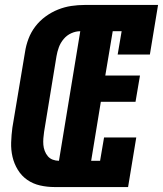

<svg xmlns="http://www.w3.org/2000/svg" viewBox="-20 -755 658 775"><path d="M200 0Q170 0 141.5 -6.5Q113 -13 90 -29Q67 -45 52 -69.5Q37 -94 30.5 -122Q24 -150 25 -180Q26 -210 30 -240L81 -545Q85 -572 95 -598.5Q105 -625 122.5 -648Q140 -671 164 -688.5Q188 -706 214.5 -716.5Q241 -727 268 -731Q295 -735 322 -735H618L585 -535H455L471 -629H435L405 -450H545L527 -344H387L348 -106H384L400 -200H530L497 0ZM218 -106 304 -629Q286 -629 268 -621Q250 -613 237 -597.5Q224 -582 217.5 -564Q211 -546 208 -528L158 -223Q156 -210 155 -196.5Q154 -183 155 -170.5Q156 -158 160.5 -146Q165 -134 173 -124.5Q181 -115 193 -110.5Q205 -106 218 -106Z"/></svg>

Font: Iosevka Slab HvExObl
Style: Regular
Weight: 900
Width: 7
Italic angle: -9°
Monospace: yes
Designer: Belleve Invis
Foundry: Belleve Invis
Version: Version 11.1.1; ttfautohint (v1.8.3)